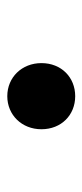

<svg xmlns="http://www.w3.org/2000/svg" viewBox="134 -354 231 540"><g transform="rotate(-90 250.0 -83.5)"><path d="M250 12C303 12 343 -27 343 -83C343 -138 303 -179 250 -179C197 -179 157 -138 157 -83C157 -27 197 12 250 12Z"/></g></svg>

Font: Noto Sans Mono CJK HK
Style: Bold
Weight: 700
Designer: Ryoko NISHIZUKA 西塚涼子 (kana, bopomofo & ideographs); Paul D. Hunt (Latin, Greek & Cyrillic); Sandoll Communications 산돌커뮤니
Foundry: Adobe
Version: Version 2.004;hotconv 1.0.118;makeotfexe 2.5.65603